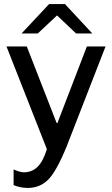

<svg xmlns="http://www.w3.org/2000/svg" viewBox="-20 -740 552 946"><path d="M300 -720 435 -575H355L261 -664L166 -575H86L222 -720ZM112 -511 259 -134H263L408 -511H500L309 -20Q259 103 218 144.5Q177 186 117 186Q80 186 47 172V95Q80 109 97 109Q138 109 165.5 81.5Q193 54 211 -5L12 -511Z"/></svg>

Font: Chivo
Style: Regular
Weight: 400
Designer: Hector Gatti
Foundry: Omnibus-Type
Version: Version 1.007;PS 001.007;hotconv 1.0.88;makeotf.lib2.5.64775